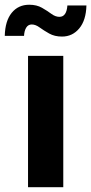

<svg xmlns="http://www.w3.org/2000/svg" viewBox="-54 -778 379 798"><path d="M62.5 0V-545.9H209V0ZM203.6 -626Q172.9 -626 150.4 -638.7Q127.9 -651.4 110.8 -663.8Q93.8 -676.3 78.1 -676.3Q63 -676.3 54.9 -663.1Q46.9 -649.9 45.9 -628.9H-34.2Q-32.7 -690.9 -5.4 -724.6Q22 -758.3 67.4 -758.3Q98.6 -758.3 120.6 -745.6Q142.6 -732.9 159.4 -720.5Q176.3 -708 192.9 -708Q222.7 -708 226.1 -755.4H305.2Q303.7 -693.8 275.4 -659.9Q247.1 -626 203.6 -626Z"/></svg>

Font: Inter
Style: Bold
Weight: 700
Designer: Rasmus Andersson
Foundry: rsms
Version: Version 4.001;git-9221beed3